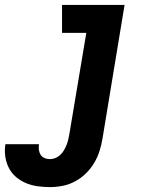

<svg xmlns="http://www.w3.org/2000/svg" viewBox="-95 -550 615 783"><path d="M108 213Q83 213 58 209.5Q33 206 10.5 196.5Q-12 187 -30 171.5Q-48 156 -59 134.5Q-70 113 -73.5 88Q-77 63 -73 38H64Q62 49 63.5 60.5Q65 72 70.5 81Q76 90 86.5 94.5Q97 99 108 99Q120 99 131 94.5Q142 90 151 81.5Q160 73 166 62.5Q172 52 176.5 41Q181 30 183.5 18.5Q186 7 188 -4L257 -416H158V-530H413L323 15Q319 40 311 65.5Q303 91 289 114.5Q275 138 255 157.5Q235 177 210.5 190Q186 203 160 208Q134 213 108 213Z"/></svg>

Font: Iosevka Slab Heavy
Style: Italic
Weight: 900
Italic angle: -9°
Monospace: yes
Designer: Belleve Invis
Foundry: Belleve Invis
Version: Version 11.1.0; ttfautohint (v1.8.3)